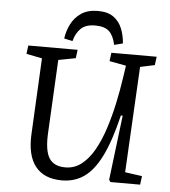

<svg xmlns="http://www.w3.org/2000/svg" viewBox="-61 -975 921 1043"><g transform="rotate(5 399.5 -453.0)"><path d="M654 -60 747 -47 741 0H579L571 -12L614 -365H604Q571 -227 530.5 -144Q490 -61 437.5 -23.5Q385 14 315 14Q218 14 170.5 -46Q123 -106 129 -222L150 -637L64 -654L70 -700H339L333 -654L239 -636L218 -230Q214 -139 239.5 -98.5Q265 -58 328 -58Q377 -58 416 -88.5Q455 -119 484.5 -171.5Q514 -224 535.5 -290.5Q557 -357 572.5 -429Q588 -501 598 -570L608 -637L517 -654L523 -700H770L764 -654L685 -637ZM534 -744Q524 -793 499.5 -816.5Q475 -840 422 -840Q371 -840 344.5 -814Q318 -788 307 -745L261 -755Q266 -795 285 -833Q304 -871 339.5 -895.5Q375 -920 431 -920Q485 -920 516.5 -897Q548 -874 563 -836.5Q578 -799 581 -756Z"/></g></svg>

Font: Literata 7pt
Style: Italic
Weight: 400
Italic angle: -2°
Designer: Latin by Veronika Burian and Jose Scaglione. Greek by Irene Vlachou. Cyrillic by Vera Evstafieva
Foundry: TypeTogether
Version: Version 3.002